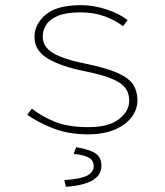

<svg xmlns="http://www.w3.org/2000/svg" viewBox="-20 -510 640 746"><path d="M322 12Q247 12 187.5 -11Q128 -34 86 -64L104 -88Q143 -57 194 -36.5Q245 -16 324 -16Q402 -16 442 -47Q482 -78 482 -118Q482 -135 476.5 -151Q471 -167 454 -181.5Q437 -196 401.5 -209Q366 -222 306 -234Q216 -252 165 -283Q114 -314 114 -366Q114 -416 157.5 -453Q201 -490 296 -490Q342 -490 392 -474Q442 -458 476 -432L458 -408Q427 -432 385.5 -447Q344 -462 294 -462Q237 -462 205 -448.5Q173 -435 159.5 -413.5Q146 -392 146 -368Q146 -328 186 -304Q226 -280 310 -263Q394 -246 438 -226Q482 -206 498 -180.5Q514 -155 514 -120Q514 -85 491.5 -55Q469 -25 426 -6.5Q383 12 322 12ZM236 216 230 190Q296 185 320 171.5Q344 158 344 136Q344 112 323 101.5Q302 91 266 88L276 62Q330 71 352 86.5Q374 102 374 134Q374 171 339 191Q304 211 236 216Z"/></svg>

Font: Source Code Pro ExtraLight ExtraLight
Style: Regular
Weight: 250
Monospace: yes
Version: Version 1.018;hotconv 1.0.116;makeotfexe 2.5.65601